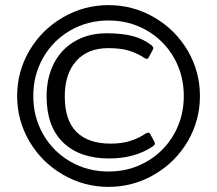

<svg xmlns="http://www.w3.org/2000/svg" viewBox="-20 -715 848 750"><path d="M47 -340Q47 -436 95 -517.5Q143 -599 225.5 -647Q308 -695 404 -695Q500 -695 582.5 -647Q665 -599 713 -517.5Q761 -436 761 -340Q761 -244 713 -162.5Q665 -81 582.5 -33Q500 15 404 15Q308 15 225.5 -33Q143 -81 95 -162.5Q47 -244 47 -340ZM698 -340Q698 -422 659.5 -489.5Q621 -557 553.5 -596Q486 -635 404 -635Q322 -635 254.5 -596Q187 -557 148.5 -489.5Q110 -422 110 -340Q110 -258 148.5 -190.5Q187 -123 254.5 -84Q322 -45 404 -45Q486 -45 553.5 -84Q621 -123 659.5 -190.5Q698 -258 698 -340ZM162 -338Q162 -412 191 -468Q220 -524 273.5 -554.5Q327 -585 396 -585Q455 -585 497 -574.5Q539 -564 572 -538Q579 -531 579 -527Q579 -524 576 -519L561 -491Q558 -485 554 -485Q551 -485 545 -488Q517 -507 484 -517Q451 -527 403 -527Q323 -527 278 -477Q233 -427 233 -338Q233 -245 279 -199.5Q325 -154 412 -154Q456 -154 489 -164.5Q522 -175 550 -194Q556 -197 559 -197Q564 -197 567 -191L582 -163Q585 -159 585 -154Q585 -150 578 -144Q508 -96 406 -96Q291 -96 226.5 -158.5Q162 -221 162 -338Z"/></svg>

Font: Mitr Light
Style: Regular
Weight: 300
Designer: Thanarat Vachiruckul
Foundry: Cadson Demak
Version: Version 1.002